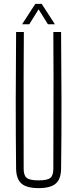

<svg xmlns="http://www.w3.org/2000/svg" viewBox="-20 -965 398 990"><path d="M179 5Q117.5 5 90.8 -18.5Q64 -42 63 -95Q61 -274.5 61.2 -447.8Q61.5 -621 63 -800H103Q102 -680.5 101.8 -564Q101.5 -447.5 101.8 -331Q102 -214.5 102 -95Q102 -60 118 -47.5Q134 -35 179 -35Q224 -35 239.5 -47.5Q255 -60 255 -95Q255 -214.5 255.5 -331Q256 -447.5 256 -564Q256 -680.5 255 -800H295Q296.5 -621 297 -447.8Q297.5 -274.5 295 -95Q294.5 -42 267.5 -18.5Q240.5 5 179 5ZM94 -840 162 -945H195L263 -840H227L179 -917L131 -840Z"/></svg>

Font: Big Shoulders Text Thin Thin
Style: Regular
Weight: 250
Version: Version 2.002